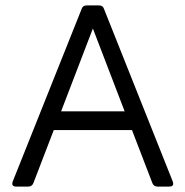

<svg xmlns="http://www.w3.org/2000/svg" viewBox="-20 -687 683 707"><path d="M40 0Q20 0 27 -19L281 -655Q285 -667 299 -667H345Q359 -667 363 -654L616 -19Q623 0 603 0H560Q546 0 541 -13L466 -208H178L103 -13Q98 0 84 0ZM205 -277H439L322 -582Z"/></svg>

Font: Pitagon Sans
Style: Regular
Weight: 400
Designer: Travis Tran
Foundry: Pitagon
Version: Version 1.001; ttfautohint (v1.8.4.7-5d5b);gftools[0.9.26]